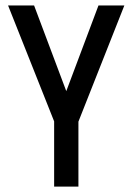

<svg xmlns="http://www.w3.org/2000/svg" viewBox="-20 -690 490 710"><path d="M439.9 -669.9 270 -240.2V0H180.2V-241.2L9.8 -669.9H106L225.1 -353L344.2 -669.9Z"/></svg>

Font: Unica One
Style: Bold
Weight: 400
Designer: Eduardo Rodriguez Tunni
Foundry: Eduardo Rodriguez Tunni
Version: Version 1.001